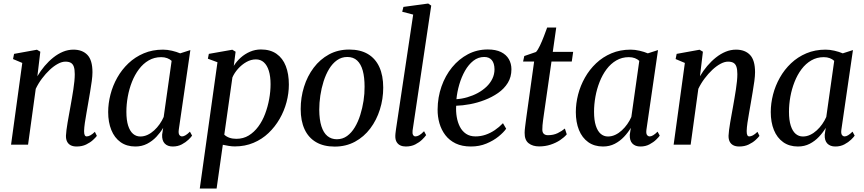

<svg xmlns="http://www.w3.org/2000/svg" viewBox="-20 -838 5002 1112"><path d="M196.5 -396.5Q215 -428 238.5 -455.8Q262 -483.5 289 -505Q316 -526.5 345.2 -538.5Q374.5 -550.5 405.5 -550.5Q457 -550.5 486.2 -520Q515.5 -489.5 515.5 -419.5Q515.5 -398.5 511.5 -368.5Q507.5 -338.5 501.8 -305.2Q496 -272 491 -242Q486.5 -214.5 481 -184.5Q475.5 -154.5 471.5 -126.8Q467.5 -99 467 -79Q467 -62.5 470.8 -55.2Q474.5 -48 482 -48Q491.5 -48 503 -54Q514.5 -60 529.5 -74.5L541 -51Q534.5 -42 518.5 -27.2Q502.5 -12.5 478.8 -1Q455 10.5 424 10.5Q403 10.5 389.2 3.2Q375.5 -4 368.5 -18Q361.5 -32 362 -52.5Q362.5 -66 365 -85.5Q367.5 -105 371.5 -128.5Q375.5 -152 380 -176.5Q384.5 -201 388.5 -223.5Q392.5 -246.5 396.8 -271Q401 -295.5 404.8 -320.2Q408.5 -345 410.8 -367.5Q413 -390 413 -408.5Q413 -436 407.5 -451.8Q402 -467.5 390.2 -474.2Q378.5 -481 359 -481Q338.5 -481 315 -468.2Q291.5 -455.5 268 -433.5Q244.5 -411.5 223.2 -383.2Q202 -355 187 -323.5L142.5 0H44L109 -473.5L55.5 -496L61.5 -526L194 -550L213.5 -538.5Z M1015.5 -87.5Q1012.5 -65 1018.8 -56.5Q1025 -48 1034.5 -48Q1043.5 -48 1054.8 -54.8Q1066 -61.5 1080 -75.5L1092.5 -52.5Q1087 -44 1071.5 -29Q1056 -14 1033 -1.8Q1010 10.5 980.5 10.5Q950.5 10.5 934 -6.8Q917.5 -24 919 -58L925 -97.5Q909 -70.5 885.8 -45.8Q862.5 -21 832 -5.2Q801.5 10.5 764 10.5Q713.5 10.5 678.2 -14.8Q643 -40 624.8 -85Q606.5 -130 606.5 -189Q606.5 -239 619.8 -290.5Q633 -342 659.2 -388.5Q685.5 -435 724 -471.5Q762.5 -508 812.8 -529.2Q863 -550.5 924 -550.5Q949 -550.5 975.8 -544.2Q1002.5 -538 1023.5 -529L1082.5 -548ZM974 -485.5Q963.5 -495.5 948.2 -501.2Q933 -507 913.5 -507Q873.5 -507 841.2 -488.2Q809 -469.5 784.8 -437.2Q760.5 -405 744.2 -363.8Q728 -322.5 720 -278Q712 -233.5 712 -190.5Q712 -142 722.2 -110.2Q732.5 -78.5 750.5 -63Q768.5 -47.5 792.5 -47.5Q814.5 -47.5 834.8 -57Q855 -66.5 872.8 -82.8Q890.5 -99 904.5 -119Q918.5 -139 928 -160.5Z M1137 254 1239.5 -477.5 1184 -498 1189.5 -526 1325.5 -550 1344.5 -538.5 1334 -456.5Q1350 -482.5 1374 -504Q1398 -525.5 1428 -538.5Q1458 -551.5 1491.5 -551.5Q1545.5 -551.5 1581.5 -526.2Q1617.5 -501 1635.2 -455.5Q1653 -410 1653 -348Q1653 -297.5 1639.5 -246.5Q1626 -195.5 1599.5 -149.5Q1573 -103.5 1535.2 -67.5Q1497.5 -31.5 1448.2 -10.8Q1399 10 1340 10Q1323 10 1305 7Q1287 4 1270.5 0.5L1234.5 254ZM1279 -58Q1291 -46.5 1308.8 -40.2Q1326.5 -34 1349 -34Q1389 -34 1420.5 -53.2Q1452 -72.5 1476 -105Q1500 -137.5 1515.5 -178.8Q1531 -220 1539 -264.2Q1547 -308.5 1547 -350.5Q1547 -395.5 1537 -427.8Q1527 -460 1508.2 -477Q1489.5 -494 1462 -494Q1433.5 -494 1406.8 -478.8Q1380 -463.5 1358.8 -439.8Q1337.5 -416 1326 -389.5Z M2002.5 -551Q2067 -551 2110.8 -525Q2154.5 -499 2177 -449.8Q2199.5 -400.5 2199.5 -330.5Q2199.5 -265 2180.2 -203.8Q2161 -142.5 2124.5 -94Q2088 -45.5 2035.8 -17.2Q1983.5 11 1918.5 11Q1854.5 11 1810.5 -14.8Q1766.5 -40.5 1744 -89.2Q1721.5 -138 1721.5 -206.5Q1721.5 -273.5 1740.8 -335.2Q1760 -397 1796.8 -445.8Q1833.5 -494.5 1885.5 -522.8Q1937.5 -551 2002.5 -551ZM1991.5 -508Q1958 -508 1931.8 -489.2Q1905.5 -470.5 1886.2 -438.8Q1867 -407 1854.2 -367Q1841.5 -327 1835.2 -284.5Q1829 -242 1829 -202Q1829.5 -144.5 1841.5 -106.8Q1853.5 -69 1876.2 -50.2Q1899 -31.5 1931 -31.5Q1964 -31.5 1990 -50.2Q2016 -69 2035 -100.8Q2054 -132.5 2066.5 -172.2Q2079 -212 2085.5 -254.2Q2092 -296.5 2091.5 -336Q2091.5 -390.5 2081 -428.8Q2070.5 -467 2048.5 -487.5Q2026.5 -508 1991.5 -508Z M2369.5 -81.5Q2367.5 -64.5 2372.5 -56.2Q2377.5 -48 2386 -48Q2395.5 -48 2407.2 -54.2Q2419 -60.5 2436 -78L2448 -55.5Q2440.5 -44.5 2424.5 -29Q2408.5 -13.5 2385 -1.5Q2361.5 10.5 2330 10.5Q2312.5 10.5 2298.8 4.2Q2285 -2 2277 -15.8Q2269 -29.5 2269.5 -51.5Q2269.5 -56 2270.2 -63Q2271 -70 2272 -78.2Q2273 -86.5 2274 -93L2373 -753.5L2309.5 -770L2316.5 -798L2460 -817.5L2477.5 -805.5Z M2911.5 -92.5Q2897 -71.5 2867.5 -47.5Q2838 -23.5 2797.2 -6.5Q2756.5 10.5 2707.5 10.5Q2656 10.5 2619.2 -7.2Q2582.5 -25 2559.2 -55.5Q2536 -86 2525 -124.5Q2514 -163 2514.5 -204.5Q2515 -274.5 2537 -337.2Q2559 -400 2598.2 -448Q2637.5 -496 2690 -523.8Q2742.5 -551.5 2805 -551.5Q2851.5 -551.5 2881.8 -536.5Q2912 -521.5 2927 -495.5Q2942 -469.5 2942 -436.5Q2942 -392 2921 -358Q2900 -324 2864.8 -299.5Q2829.5 -275 2787.2 -258.8Q2745 -242.5 2701.8 -234.5Q2658.5 -226.5 2622 -225.5Q2620 -192.5 2625.2 -161Q2630.5 -129.5 2643.5 -104Q2656.5 -78.5 2679 -63.2Q2701.5 -48 2734 -48Q2764 -48 2792 -57.5Q2820 -67 2845.5 -84.2Q2871 -101.5 2893 -124.5ZM2784.5 -508Q2749.5 -508 2721.5 -486Q2693.5 -464 2673 -427.8Q2652.5 -391.5 2640 -348.5Q2627.5 -305.5 2623.5 -263.5Q2655 -265.5 2686.8 -274.8Q2718.5 -284 2746.8 -299.2Q2775 -314.5 2797 -335.2Q2819 -356 2831.5 -381.8Q2844 -407.5 2844 -437Q2843.5 -472 2828.2 -490Q2813 -508 2784.5 -508Z M3130 -175.5Q3127 -154.5 3125 -139.5Q3123 -124.5 3122 -112.2Q3121 -100 3121 -87Q3121 -71 3129.5 -63Q3138 -55 3153.5 -55Q3185.5 -55 3210 -67Q3234.5 -79 3251.5 -93.5L3262.5 -60Q3248 -42.5 3223.5 -26.2Q3199 -10 3168.2 0Q3137.5 10 3102.5 10Q3065 10 3041.5 -8.5Q3018 -27 3018.5 -69Q3018.5 -75.5 3019.2 -84.5Q3020 -93.5 3021.5 -105.5Q3023 -117.5 3025 -132.8Q3027 -148 3029.5 -166.5L3073.5 -481.5H3009.5L3016.5 -513.5L3084.5 -537Q3095.5 -549 3107.5 -574.5Q3119.5 -600 3130.5 -628.8Q3141.5 -657.5 3149 -678.5H3201.5L3181.5 -537.5H3299.5L3291.5 -481.5H3174Z M3724 -87.5Q3721 -65 3727.2 -56.5Q3733.5 -48 3743 -48Q3752 -48 3763.2 -54.8Q3774.5 -61.5 3788.5 -75.5L3801 -52.5Q3795.5 -44 3780 -29Q3764.5 -14 3741.5 -1.8Q3718.5 10.5 3689 10.5Q3659 10.5 3642.5 -6.8Q3626 -24 3627.5 -58L3633.5 -97.5Q3617.5 -70.5 3594.2 -45.8Q3571 -21 3540.5 -5.2Q3510 10.5 3472.5 10.5Q3422 10.5 3386.8 -14.8Q3351.5 -40 3333.2 -85Q3315 -130 3315 -189Q3315 -239 3328.2 -290.5Q3341.5 -342 3367.8 -388.5Q3394 -435 3432.5 -471.5Q3471 -508 3521.2 -529.2Q3571.5 -550.5 3632.5 -550.5Q3657.5 -550.5 3684.2 -544.2Q3711 -538 3732 -529L3791 -548ZM3682.5 -485.5Q3672 -495.5 3656.8 -501.2Q3641.5 -507 3622 -507Q3582 -507 3549.8 -488.2Q3517.5 -469.5 3493.2 -437.2Q3469 -405 3452.8 -363.8Q3436.5 -322.5 3428.5 -278Q3420.5 -233.5 3420.5 -190.5Q3420.5 -142 3430.8 -110.2Q3441 -78.5 3459 -63Q3477 -47.5 3501 -47.5Q3523 -47.5 3543.2 -57Q3563.5 -66.5 3581.2 -82.8Q3599 -99 3613 -119Q3627 -139 3636.5 -160.5Z M4034 -396.5Q4052.5 -428 4076 -455.8Q4099.5 -483.5 4126.5 -505Q4153.5 -526.5 4182.8 -538.5Q4212 -550.5 4243 -550.5Q4294.5 -550.5 4323.8 -520Q4353 -489.5 4353 -419.5Q4353 -398.5 4349 -368.5Q4345 -338.5 4339.2 -305.2Q4333.5 -272 4328.5 -242Q4324 -214.5 4318.5 -184.5Q4313 -154.5 4309 -126.8Q4305 -99 4304.5 -79Q4304.5 -62.5 4308.2 -55.2Q4312 -48 4319.5 -48Q4329 -48 4340.5 -54Q4352 -60 4367 -74.5L4378.5 -51Q4372 -42 4356 -27.2Q4340 -12.5 4316.2 -1Q4292.5 10.5 4261.5 10.5Q4240.5 10.5 4226.8 3.2Q4213 -4 4206 -18Q4199 -32 4199.5 -52.5Q4200 -66 4202.5 -85.5Q4205 -105 4209 -128.5Q4213 -152 4217.5 -176.5Q4222 -201 4226 -223.5Q4230 -246.5 4234.2 -271Q4238.5 -295.5 4242.2 -320.2Q4246 -345 4248.2 -367.5Q4250.5 -390 4250.5 -408.5Q4250.5 -436 4245 -451.8Q4239.5 -467.5 4227.8 -474.2Q4216 -481 4196.5 -481Q4176 -481 4152.5 -468.2Q4129 -455.5 4105.5 -433.5Q4082 -411.5 4060.8 -383.2Q4039.5 -355 4024.5 -323.5L3980 0H3881.5L3946.5 -473.5L3893 -496L3899 -526L4031.5 -550L4051 -538.5Z M4853 -87.5Q4850 -65 4856.2 -56.5Q4862.5 -48 4872 -48Q4881 -48 4892.2 -54.8Q4903.5 -61.5 4917.5 -75.5L4930 -52.5Q4924.5 -44 4909 -29Q4893.5 -14 4870.5 -1.8Q4847.5 10.5 4818 10.5Q4788 10.5 4771.5 -6.8Q4755 -24 4756.5 -58L4762.5 -97.5Q4746.5 -70.5 4723.2 -45.8Q4700 -21 4669.5 -5.2Q4639 10.5 4601.5 10.5Q4551 10.5 4515.8 -14.8Q4480.5 -40 4462.2 -85Q4444 -130 4444 -189Q4444 -239 4457.2 -290.5Q4470.5 -342 4496.8 -388.5Q4523 -435 4561.5 -471.5Q4600 -508 4650.2 -529.2Q4700.5 -550.5 4761.5 -550.5Q4786.5 -550.5 4813.2 -544.2Q4840 -538 4861 -529L4920 -548ZM4811.5 -485.5Q4801 -495.5 4785.8 -501.2Q4770.5 -507 4751 -507Q4711 -507 4678.8 -488.2Q4646.5 -469.5 4622.2 -437.2Q4598 -405 4581.8 -363.8Q4565.5 -322.5 4557.5 -278Q4549.5 -233.5 4549.5 -190.5Q4549.5 -142 4559.8 -110.2Q4570 -78.5 4588 -63Q4606 -47.5 4630 -47.5Q4652 -47.5 4672.2 -57Q4692.5 -66.5 4710.2 -82.8Q4728 -99 4742 -119Q4756 -139 4765.5 -160.5Z"/></svg>

Font: Merriweather 60pt
Style: Italic
Weight: 400
Italic angle: -7.8°
Version: Version 2.101